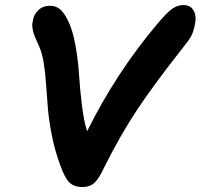

<svg xmlns="http://www.w3.org/2000/svg" viewBox="-20 -754 799 765"><path d="M309.1 -8.8Q274.9 -8.8 256.3 -27.1Q237.8 -45.4 219.2 -98.1Q198.7 -153.3 186.8 -213.6Q174.8 -273.9 170.7 -323.5Q166.5 -373 163.6 -418.5Q160.6 -463.9 154.1 -504.2Q147.5 -544.4 134.8 -571.8Q133.3 -575.7 127.9 -587.4Q122.6 -599.1 121.1 -602.8Q119.6 -606.4 116 -616Q112.3 -625.5 111.6 -630.4Q110.8 -635.3 109.4 -643.1Q107.9 -650.9 108.6 -657.7Q109.4 -664.6 110.8 -671.9Q114.7 -696.3 132.8 -713.6Q150.9 -731 179.2 -731Q201.7 -731 218 -718Q234.4 -705.1 250 -673.8Q269.5 -635.3 280.5 -574Q291.5 -512.7 294.9 -457Q298.3 -401.4 306.2 -336.4Q314 -271.5 327.1 -231Q441.9 -463.4 607.9 -660.2Q647.5 -707 668.2 -720.5Q689 -733.9 710.9 -733.9Q739.3 -733.9 751.5 -711.7Q763.7 -689.5 756.8 -657.2Q751 -627.9 741.9 -610.6Q732.9 -593.3 705.1 -559.1Q597.7 -423.3 529.1 -320.8Q460.4 -218.3 393.1 -83Q374 -42 356 -25.4Q337.9 -8.8 309.1 -8.8Z"/></svg>

Font: Shantell Sans Bouncy
Style: Italic
Weight: 600
Italic angle: -11.31°
Designer: Stephen Nixon, Anya Danilova, Shantell Martin
Foundry: Arrow Type
Version: Version 1.006;[9816181b4]